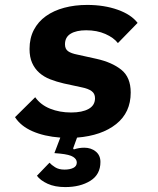

<svg xmlns="http://www.w3.org/2000/svg" viewBox="-20 -548 640 780"><path d="M245 212Q203 212 173.5 198.5Q144 185 130 166L181 113Q189 122 204 131.5Q219 141 242 141Q264 141 278 134Q292 127 292 112Q292 99 277.5 89.5Q263 80 224 76L201 74L225 11Q159 6 111.5 -15Q64 -36 41 -72L123 -153Q145 -122 183.5 -106.5Q222 -91 269 -91Q314 -91 340 -105.5Q366 -120 366 -149Q366 -168 352 -178Q338 -188 313 -193L239 -209Q209 -216 183.5 -226Q158 -236 139.5 -252.5Q121 -269 110.5 -292.5Q100 -316 100 -349Q100 -393 117.5 -426.5Q135 -460 166.5 -482.5Q198 -505 241 -516.5Q284 -528 334 -528Q403 -528 458 -508.5Q513 -489 539 -455L459 -373Q442 -395 408 -410Q374 -425 330 -425Q290 -425 267 -411Q244 -397 244 -368Q244 -349 256.5 -340Q269 -331 295 -326L372 -309Q435 -295 473 -264.5Q511 -234 511 -172Q511 -91 452 -44Q393 3 293 11L277 55L280 59Q301 52 322 52Q350 52 369 67.5Q388 83 388 110Q388 161 347 186.5Q306 212 245 212Z"/></svg>

Font: IBM Plex Mono
Style: Bold Italic
Weight: 700
Italic angle: -9°
Monospace: yes
Designer: Mike Abbink, Paul van der Laan, Pieter van Rosmalen
Foundry: Bold Monday
Version: Version 2.3